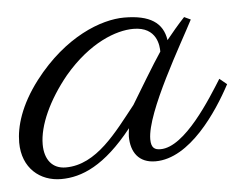

<svg xmlns="http://www.w3.org/2000/svg" viewBox="-70 -385 566 446"><g transform="rotate(-5 212.5 -162.5)"><path d="M373 -332C357 -315 343 -298 330 -282C324 -323 294 -343 234 -343C181 -343 95 -311 22 -216C-20 -161 -34 -112 -34 -75C-34 -15 7 18 56 18C104 18 158 -4 223 -86C222 -81 221 -69 221 -67C221 -30 239 -4 278 -4C358 -4 426 -106 459 -168L442 -182C415 -139 349 -31 292 -31C279 -31 270 -35 270 -56C270 -119 362 -274 388 -325ZM238 -139C191 -80 141 -8 69 -8C38 -8 20 -30 20 -66C20 -110 46 -167 90 -221C150 -292 213 -315 253 -315C309 -315 311 -269 311 -257C292 -229 255 -167 238 -139Z"/></g></svg>

Font: Parisienne
Style: Regular
Weight: 400
Designer: Astigmatic (AOETI)
Foundry: Astigmatic (AOETI)
Version: Version 1.000